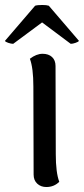

<svg xmlns="http://www.w3.org/2000/svg" viewBox="-54 -739 337 771"><path d="M184 -9Q163 12 132 12Q110 12 95.5 -1.5Q81 -15 81 -38L80 -391Q80 -466 66 -503Q92 -523 117 -523Q141 -523 155 -510Q169 -497 169 -474L170 -120Q170 -46 184 -9ZM-34 -575 87 -716Q96 -719 116 -719Q133 -719 142 -716L263 -575Q261 -571 249.5 -567Q238 -563 230 -563L115 -649L-1 -563Q-9 -563 -21 -567Q-33 -571 -34 -575Z"/></svg>

Font: Arima Madurai Medium
Style: Regular
Weight: 500
Designer: Joana Correia and Natanael Gama
Foundry: NDISCOVER
Version: Version 1.020